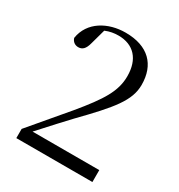

<svg xmlns="http://www.w3.org/2000/svg" viewBox="-176 -860 909 977"><g transform="rotate(30 279.0 -371.5)"><path d="M64 0H511V-70H119C180 -137 239 -202 268 -232C420 -388 481 -461 481 -553C481 -671 412 -743 278 -743C176 -743 80 -691 64 -589C70 -569 86 -558 105 -558C128 -558 144 -571 154 -610L178 -697C204 -708 229 -712 254 -712C343 -712 396 -655 396 -555C396 -467 352 -397 246 -269C197 -211 130 -132 64 -54Z"/></g></svg>

Font: Harano Aji Mincho KR
Style: Regular
Weight: 400
Foundry: Masamichi Hosoda
Version: HaranoAjiMinchoKR-Regular version 20230610;ttx 4.39.4